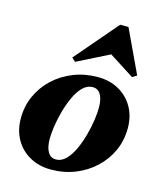

<svg xmlns="http://www.w3.org/2000/svg" viewBox="-121 -901 855 1006"><g transform="rotate(15 306.5 -397.5)"><path d="M249 16Q185 16 135 -12Q85 -40 57 -89.5Q29 -139 29 -203Q29 -269 54.5 -325.5Q80 -382 126 -425Q172 -468 233 -492Q294 -516 364 -516Q429 -516 478.5 -488Q528 -460 556 -411Q584 -362 584 -297Q584 -231 558.5 -174.5Q533 -118 487 -75Q441 -32 380.5 -8Q320 16 249 16ZM261 -42Q292 -42 316 -66.5Q340 -91 357.5 -129.5Q375 -168 387 -212Q399 -256 404.5 -295.5Q410 -335 410 -361Q410 -408 395 -433Q380 -458 352 -458Q321 -458 297 -433.5Q273 -409 255.5 -370.5Q238 -332 226 -288Q214 -244 208.5 -204.5Q203 -165 203 -139Q203 -93 218 -67.5Q233 -42 261 -42ZM227 -562 207 -580 405 -811H450L560 -577L536 -562L400 -649Z"/></g></svg>

Font: Platypi ExtraBold
Style: Italic
Weight: 800
Italic angle: -13°
Designer: David Sargent
Foundry: Bolt Cutter Type
Version: Version 1.200; ttfautohint (v1.8.4.7-5d5b)